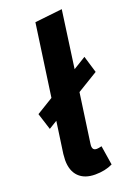

<svg xmlns="http://www.w3.org/2000/svg" viewBox="-148 -814 619 887"><g transform="rotate(-20 162.0 -370.5)"><path d="M232 -98 247 -3Q210 15 161 15Q109 15 80.5 -13.5Q52 -42 52 -95Q52 -105 54 -125L76 -280L35 -255L9 -337L91 -387L141 -741L276 -756L237 -475L299 -513L324 -430L222 -368L188 -127L187 -117Q187 -105 192 -99.5Q197 -94 208 -94Q216 -94 232 -98Z"/></g></svg>

Font: Fira Sans Condensed SemiBold
Style: Italic
Weight: 600
Width: 3
Italic angle: -8°
Designer: bBox Type GmbH & Carrois Corporate GbR & Edenspiekermann AG
Foundry: bBox Type GmbH & Carrois Corporate GbR & Edenspiekermann AG
Version: Version 4.301